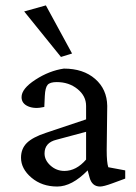

<svg xmlns="http://www.w3.org/2000/svg" viewBox="-20 -681 503 709"><path d="M205.1 -470.7 69.3 -638.7 149.4 -661.1 246.1 -483.4ZM191.4 7.8Q134.8 7.8 96.2 -24.9Q57.6 -57.6 57.6 -98.6Q57.6 -131.8 79.1 -153.1Q100.6 -174.3 149.4 -190.4L297.9 -240.2V-290Q297.9 -326.7 266.1 -352.3Q234.4 -377.9 189.5 -377.9Q164.6 -377.9 155.8 -367.7Q147 -357.4 145.5 -327.1L143.6 -286.1Q108.4 -277.8 84 -288.3Q59.6 -298.8 59.6 -322.3Q59.6 -353.5 110.8 -386.7Q162.1 -419.9 215.8 -427.7Q287.6 -427.7 331.3 -389.6Q375 -351.6 376 -290L374 -126Q374 -81.1 379.9 -63.5L442.4 -51.8V-21.5L394.5 -3.9Q362.8 7.8 349.6 7.8Q319.3 7.8 310.5 -26.4L303.7 -51.8Q245.6 7.8 191.4 7.8ZM217.8 -49.8Q261.7 -49.8 297.9 -91.8V-194.3L188.5 -165Q144.5 -154.3 144.5 -114.3Q144.5 -89.4 166.5 -69.6Q188.5 -49.8 217.8 -49.8Z"/></svg>

Font: Crimson Pro
Style: Regular
Weight: 400
Designer: Jacques Le Bailly
Foundry: Baron von Fonthausen
Version: Version 1.003